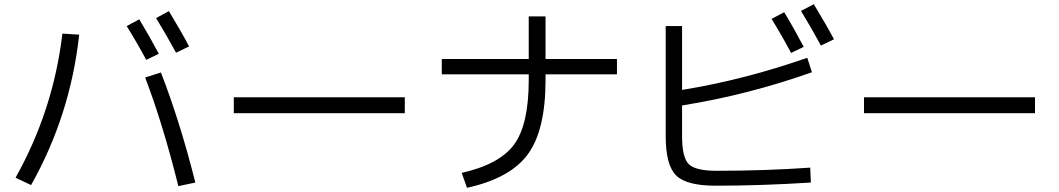

<svg xmlns="http://www.w3.org/2000/svg" viewBox="-20 -861 5040 914"><path d="M583 -737 643 -769Q692 -688 736 -605L676 -576Q637 -650 583 -737ZM723 -775 784 -808Q843 -711 880 -640L818 -610Q772 -695 723 -775ZM671 -492 746 -516Q836 -285 910 8L829 25Q756 -269 671 -492ZM357 -696Q315 -312 128 20L54 -15Q234 -336 277 -701Z M1093 -322V-398H1907V-322Z M2083 -580H2497V-783H2577V-580H2917V-507H2577V-480Q2577 -242 2493 -127Q2409 -12 2203 33L2178 -38Q2359 -79 2428 -174Q2497 -269 2497 -480V-507H2083Z M3653 -771 3713 -803Q3758 -729 3806 -638L3746 -609Q3703 -690 3653 -771ZM3793 -809 3854 -841Q3917 -737 3950 -674L3888 -644Q3842 -729 3793 -809ZM3227 -737V-433Q3523 -481 3823 -586L3845 -517Q3540 -409 3227 -359V-212Q3227 -112 3258.5 -80Q3290 -48 3391 -48Q3624 -48 3837 -63L3840 8Q3603 23 3386 23Q3248 23 3198.5 -26Q3149 -75 3149 -213V-737Z M4093 -322V-398H4907V-322Z"/></svg>

Font: Mplus 1p
Style: Regular
Weight: 400
Version: Version 1.061